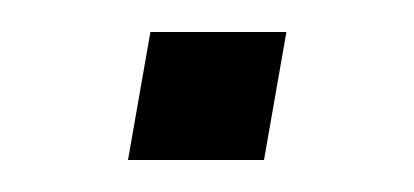

<svg xmlns="http://www.w3.org/2000/svg" viewBox="-20 -360 259 120"><path d="M60 -260H145L159 -340H74Z"/></svg>

Font: Gauge
Style: Italic
Weight: 400
Italic angle: -80°
Designer: Daniel Pimley
Foundry: Daniel Pimley
Version: Version 1.000;PS 001.001;hotconv 1.0.56